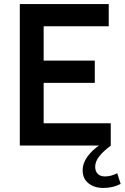

<svg xmlns="http://www.w3.org/2000/svg" viewBox="-20 -720 617 950"><path d="M78 -700H518V-590H196V-420H449V-310H196V-110H528V0H78ZM529 0Q491 28 471 53.5Q451 79 451 105Q451 128 464 140.5Q477 153 499 153Q530 153 560 137L577 190Q539 210 491 210Q447 210 418 187Q389 164 389 123Q389 87 413 54.5Q437 22 470 0Z"/></svg>

Font: Cabin SemiBold
Style: Regular
Weight: 600
Designer: Pablo Impallari
Foundry: Pablo Impallari. http://www.impallari.com Igino Marini. http://www.ikern.com
Version: Version 2.001